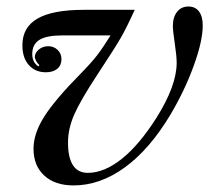

<svg xmlns="http://www.w3.org/2000/svg" viewBox="-20 -560 654 590"><path d="M98.1 -356 101.1 -359.9Q90.3 -369.6 86.9 -383.8Q86.9 -397.5 99.1 -407.7Q111.3 -418 128.9 -418Q145 -418 157 -406.7Q168.9 -395.5 168.9 -377.9Q168.9 -359.4 156 -348.6Q143.1 -337.9 121.1 -337.9Q88.4 -337.9 68.6 -360.1Q48.8 -382.3 48.8 -420.9Q48.8 -476.1 95.2 -502.9Q141.6 -529.8 237.8 -529.8H394Q368.2 -473.1 350.8 -443.1Q333.5 -413.1 278.8 -330.1Q226.6 -250.5 207.8 -207.3Q189 -164.1 189 -122.1Q189 -28.8 250 -28.8Q299.8 -28.8 353.8 -71.5Q407.7 -114.3 460.9 -198.2Q522.9 -296.9 522.9 -367.2Q522.9 -387.2 517.1 -426.3Q511.2 -465.3 511.2 -480Q511.2 -507.3 524.2 -523.7Q537.1 -540 559.1 -540Q580.1 -540 591.6 -524.7Q603 -509.3 603 -481.9Q603 -434.1 575.4 -358.2Q547.9 -282.2 503.9 -208Q440.4 -101.6 364 -45.9Q287.6 9.8 206.1 9.8Q148.9 9.8 116 -20.5Q83 -50.8 83 -103Q83 -149.9 116.2 -202.1Q149.4 -254.4 230 -335.9Q260.7 -367.2 278.6 -390.4Q296.4 -413.6 319.8 -451.2H171.9Q123 -451.2 101.1 -437.5Q79.1 -423.8 79.1 -394Q79.1 -368.2 98.1 -356Z"/></svg>

Font: Libre Caslon Text
Style: Italic
Weight: 400
Italic angle: -25°
Designer: Pablo Impallari, Rodrigo Fuenzalida
Foundry: Pablo Impallari, Rodrigo Fuenzalida
Version: Version 1.002